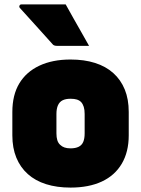

<svg xmlns="http://www.w3.org/2000/svg" viewBox="-20 -834 640 871"><path d="M300 -564Q362 -564 411 -548.5Q460 -533 494 -502.5Q528 -472 546 -428Q564 -384 564 -326V-220Q564 -145 532.5 -91.5Q501 -38 442 -10.5Q383 17 300 17Q238 17 189 1.5Q140 -14 106 -44.5Q72 -75 54 -119Q36 -163 36 -220V-326Q36 -403 67.5 -455.5Q99 -508 158.5 -536Q218 -564 300 -564ZM300 -386Q278 -386 264 -379Q250 -372 243 -356.5Q236 -341 236 -317V-229Q236 -211 240 -198Q244 -185 253 -177Q261 -169 272.5 -165Q284 -161 300 -161Q322 -161 336.5 -168Q351 -175 357.5 -190Q364 -205 364 -229V-317Q364 -336 360 -349Q356 -362 348 -371Q340 -379 328.5 -382.5Q317 -386 300 -386ZM278 -814Q296 -782 313.5 -750.5Q331 -719 349 -688Q367 -657 384 -626Q351 -626 312.5 -626Q274 -626 238 -626Q231 -626 226 -628Q221 -630 219 -633Q190 -666 165.5 -692.5Q141 -719 118.5 -744.5Q96 -770 70 -798Q66 -803 68.5 -808.5Q71 -814 77 -814Q111 -814 143.5 -814Q176 -814 209.5 -814Q243 -814 278 -814Z"/></svg>

Font: Recursive Black
Style: Regular
Weight: 900
Version: Version 1.085